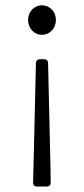

<svg xmlns="http://www.w3.org/2000/svg" viewBox="-20 -516 316 723"><path d="M85.9 -441.4C85.9 -407.2 110.4 -384.8 137.7 -384.8C166 -384.8 190.4 -407.2 190.4 -441.4C190.4 -473.6 166 -496.1 137.7 -496.1C110.4 -496.1 85.9 -473.6 85.9 -441.4ZM106.4 103.5 104.5 170.9C104.5 181.6 110.4 186.5 120.1 186.5H155.3C165 186.5 170.9 181.6 170.9 170.9L169.9 103.5L161.1 -277.3C161.1 -288.1 155.3 -293 145.5 -293H130.9C121.1 -293 115.2 -288.1 115.2 -277.3Z"/></svg>

Font: Ed Sans Neue Light
Style: Regular
Weight: 300
Designer: Stephen Hutchings
Version: Version 1.004;PS 001.004;hotconv 1.0.88;makeotf.lib2.5.64775